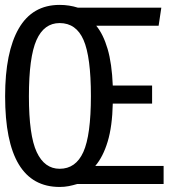

<svg xmlns="http://www.w3.org/2000/svg" viewBox="-22 -737 675 769"><path d="M216.9 -717.4Q254.9 -717.4 290.3 -706.2H624.1L613.3 -633.8H363.6Q391.8 -599.5 409 -541Q426.2 -482.6 429.7 -394.4H587.2V-322.1H429.7Q427.7 -230.8 409.2 -169.7Q390.8 -108.7 359.5 -72.3H633.3V0H287.2Q270.3 5.1 253.1 8.5Q235.9 11.8 216.9 11.8Q-1.5 11.8 -1.5 -351.3Q-1.5 -528.2 53.1 -622.8Q107.7 -717.4 216.9 -717.4ZM216.9 -644.6Q154.4 -644.6 124.1 -576.4Q93.8 -508.2 93.8 -351.3Q93.8 -194.4 125.1 -127.7Q156.4 -61 216.9 -61Q281.5 -61 311.8 -128.2Q342.1 -195.4 342.1 -352.3Q342.1 -509.2 312.6 -576.9Q283.1 -644.6 216.9 -644.6Z"/></svg>

Font: FiraCode Nerd Font
Style: Regular
Weight: 400
Designer: Carrois Corporate, Edenspiekermann AG, Nikita Prokopov
Foundry: Carrois Corporate, Edenspiekermann AG, Nikita Prokopov
Version: Version 6.002;Nerd Fonts 3.4.0